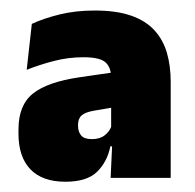

<svg xmlns="http://www.w3.org/2000/svg" viewBox="-20 -666 379 374"><path d="M195.5 -319.5 199 -395.5 196.5 -398.5V-502.5V-514.5Q196.5 -535 185.2 -544.8Q174 -554.5 142.5 -554.5Q113 -554.5 85 -547.2Q57 -540 32 -530L42 -619.5Q64.5 -630 95.8 -637.8Q127 -645.5 164.5 -645.5Q207 -645.5 235.5 -635.5Q264 -625.5 281 -606.8Q298 -588 305.2 -562.8Q312.5 -537.5 312.5 -506.5V-319.5ZM107.5 -312Q62.5 -312 39.2 -336.2Q16 -360.5 16 -405.5V-414Q16 -461.5 44.5 -484Q73 -506.5 135 -515.5L204 -525.5L211 -458.5L163.5 -450.5Q146 -447.5 139 -441.2Q132 -435 132 -422.5V-421Q132 -409.5 138 -402.2Q144 -395 159 -395Q174.5 -395 184 -402.5Q193.5 -410 197 -420L213 -381H195Q189 -351 169.2 -331.5Q149.5 -312 107.5 -312Z"/></svg>

Font: Anek Telugu Medium ExtraBold
Style: Regular
Weight: 800
Version: Version 1.003